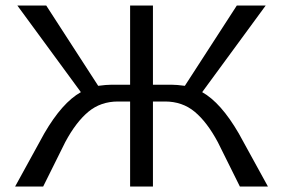

<svg xmlns="http://www.w3.org/2000/svg" viewBox="-20 -678 1029 698"><path d="M848 -193 954 0H852L772 -161Q733 -234 688 -271.5Q643 -309 580 -309H536V0H453V-309H409Q346 -309 301 -271.5Q256 -234 217 -161L137 0H35L141 -193Q206 -305 274 -343L43 -658H148L337 -366Q367 -370 385 -370H453V-658H536V-370H604Q622 -370 652 -366L841 -658H946L715 -343Q783 -305 848 -193Z"/></svg>

Font: EauTestInfant Medium
Style: Regular
Weight: 500
Designer: Christian Thalmann (Catharsis Fonts)
Version: Version 0.001;PS 000.001;hotconv 1.0.88;makeotf.lib2.5.64775